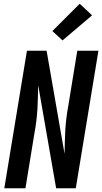

<svg xmlns="http://www.w3.org/2000/svg" viewBox="-20 -1006 546 1026"><path d="M3 0 124 -735H229L325 -184Q326 -216 326.5 -248Q327 -280 329 -312Q331 -344 335 -376.5Q339 -409 345 -441L393 -735H506L385 0H280L184 -551Q183 -519 182.5 -487Q182 -455 180 -423Q178 -391 174 -358.5Q170 -326 164 -294L116 0ZM314 -790 260 -840 406 -986 472 -924Z"/></svg>

Font: Iosevka Custom
Style: Bold Italic
Weight: 700
Italic angle: -9°
Designer: Belleve Invis
Foundry: Belleve Invis
Version: Version 30.3.1; ttfautohint (v1.8.3)